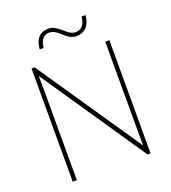

<svg xmlns="http://www.w3.org/2000/svg" viewBox="-159 -1020 1016 1138"><g transform="rotate(-20 349.0 -451.0)"><path d="M187 -804H212C218 -864 247 -878 274 -878C332 -878 353 -803 421 -803C471 -803 507 -837 512 -902H487C481 -841 451 -827 422 -827C368 -827 342 -902 276 -902C225 -902 192 -870 187 -804ZM594 0V-714H568V-211C568 -165 568 -111 569 -61H567L123 -714H103V0H129V-502C129 -555 129 -597 128 -655H130L575 0Z"/></g></svg>

Font: Noto Sans Gujarati UI Thin
Style: Regular
Weight: 100
Designer: Jelle Bosma - Monotype Design Team, Universal Thirst
Foundry: Monotype Imaging Inc.
Version: Version 2.106